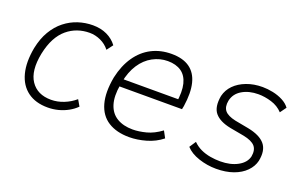

<svg xmlns="http://www.w3.org/2000/svg" viewBox="-66 -771 1659 1051"><g transform="rotate(20 763.0 -246.0)"><path d="M250 8Q179 8 133 -26Q87 -60 70.5 -123Q54 -186 70 -272Q82 -331 107.5 -374Q133 -417 168.5 -445Q204 -473 245.5 -486.5Q287 -500 331 -500Q377 -500 413 -483Q449 -466 472 -435L445 -399Q424 -426 392.5 -440.5Q361 -455 328 -455Q291 -455 258 -443.5Q225 -432 197 -408.5Q169 -385 149 -347.5Q129 -310 118 -257Q97 -151 135 -94.5Q173 -38 253 -38Q290 -38 326.5 -52.5Q363 -67 392 -92L413 -56Q393 -36 366.5 -21.5Q340 -7 310.5 0.5Q281 8 250 8Z M725 8Q651 8 602 -23Q553 -54 535.5 -116.5Q518 -179 535 -271Q551 -344 586.5 -395.5Q622 -447 673.5 -473.5Q725 -500 789 -500Q855 -500 894.5 -472Q934 -444 947.5 -389.5Q961 -335 949 -255L945 -235H563L571 -279H929L904 -256Q915 -325 904 -369Q893 -413 862 -434.5Q831 -456 783 -456Q737 -456 695.5 -433.5Q654 -411 625.5 -367.5Q597 -324 585 -261L582 -244Q570 -175 584.5 -129Q599 -83 636.5 -60.5Q674 -38 728 -38Q764 -38 806.5 -49Q849 -60 892 -92L913 -53Q873 -21 822 -6.5Q771 8 725 8Z M1231 8Q1179 8 1129.5 -8.5Q1080 -25 1053 -55L1078 -93Q1099 -72 1125 -60Q1151 -48 1180.5 -43Q1210 -38 1238 -38Q1298 -38 1340 -61Q1382 -84 1391 -122Q1398 -161 1379.5 -182.5Q1361 -204 1311 -214L1229 -229Q1164 -242 1136.5 -275.5Q1109 -309 1121 -376Q1130 -413 1157 -440.5Q1184 -468 1226 -484Q1268 -500 1319 -500Q1348 -500 1379.5 -493.5Q1411 -487 1438 -473Q1465 -459 1480 -438L1454 -402Q1427 -431 1387.5 -443Q1348 -455 1311 -455Q1256 -455 1216.5 -431.5Q1177 -408 1168 -365Q1161 -328 1178 -307Q1195 -286 1241 -276L1321 -261Q1392 -247 1421 -212Q1450 -177 1437 -113Q1429 -79 1401.5 -51Q1374 -23 1330.5 -7.5Q1287 8 1231 8Z"/></g></svg>

Font: Nunito Sans 7pt SemiCondensed ExtraLight
Style: Italic
Weight: 250
Width: 4
Italic angle: -9°
Designer: Vernon Adams
Foundry: Vernon Adams
Version: Version 3.101;gftools[0.9.27]